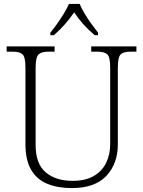

<svg xmlns="http://www.w3.org/2000/svg" viewBox="-20 -951 732 981"><path d="M347 10Q275 10 221.5 -12Q168 -34 139 -83.5Q110 -133 110 -215V-605Q110 -659 95.5 -673Q81 -687 45 -687H14V-714H259V-687H227Q191 -687 176.5 -672.5Q162 -658 162 -604V-210Q162 -114 213.5 -70.5Q265 -27 351 -27Q417 -27 459.5 -52Q502 -77 522.5 -119.5Q543 -162 543 -215V-605Q543 -659 528.5 -673Q514 -687 478 -687H446V-714H677V-687H646Q610 -687 596 -672.5Q582 -658 582 -604V-213Q582 -115 523.5 -52.5Q465 10 347 10ZM237 -784Q253 -803 271.5 -829Q290 -855 306.5 -882Q323 -909 332 -931H387Q396 -909 412 -882Q428 -855 447 -829Q466 -803 481 -784V-771H464Q429 -801 405 -828Q381 -855 359 -888Q336 -855 312.5 -828Q289 -801 255 -771H237Z"/></svg>

Font: Noto Serif Tibetan ExtraLight
Style: Regular
Weight: 200
Designer: Monotype Design Team
Foundry: Monotype Imaging Inc.
Version: Version 2.103; ttfautohint (v1.8.4.7-5d5b)